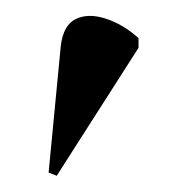

<svg xmlns="http://www.w3.org/2000/svg" viewBox="-20 -823 231 237"><path d="M50 -606 40 -610 55 -766Q58 -792 73.5 -799.5Q89 -807 110.5 -800Q132 -793 151 -776V-764Z"/></svg>

Font: Noto Serif Display ExtraCondensed
Style: Regular
Weight: 400
Width: 2
Designer: Monotype Design Team
Foundry: Monotype Imaging Inc.
Version: Version 2.009